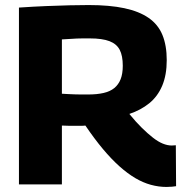

<svg xmlns="http://www.w3.org/2000/svg" viewBox="-20 -730 737 760"><path d="M639 10Q608 10 577 1.5Q546 -7 515.5 -25Q485 -43 453 -71.5Q421 -100 387.5 -140Q354 -180 318 -233Q312 -232 301.5 -232Q291 -232 284 -232Q271 -232 255 -232Q239 -232 225 -233V0H55V-700Q114 -704 163.5 -706Q213 -708 254.5 -709Q296 -710 331 -710Q414 -710 472.5 -697.5Q531 -685 568.5 -659Q606 -633 623 -591.5Q640 -550 640 -492Q640 -433 622 -390.5Q604 -348 570.5 -321Q537 -294 492 -279Q518 -247 541.5 -224Q565 -201 585.5 -185Q606 -169 624.5 -161.5Q643 -154 660 -154Q663 -154 668 -154.5Q673 -155 676 -155L677 7Q670 8 661 9Q652 10 639 10ZM329 -356Q364 -356 390 -362Q416 -368 432.5 -381.5Q449 -395 457.5 -416.5Q466 -438 466 -470Q466 -509 454 -532.5Q442 -556 413.5 -567Q385 -578 335 -578Q319 -578 307.5 -578Q296 -578 284.5 -577.5Q273 -577 259 -576Q245 -575 225 -574V-359Q240 -358 252 -357.5Q264 -357 276 -356.5Q288 -356 300.5 -356Q313 -356 329 -356Z"/></svg>

Font: Georama ExtraCondensed Thin
Style: Bold
Weight: 700
Version: Version 1.001